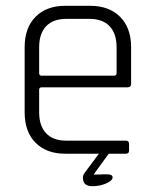

<svg xmlns="http://www.w3.org/2000/svg" viewBox="-20 -530 532 662"><path d="M303 72 342 71Q370 70 368 82Q368 93 346 102.5Q324 112 298.5 112Q273 112 267.5 94.5Q262 77 274 63L321 0H205Q140 0 102.5 -38Q65 -76 65 -142V-368Q65 -434 102.5 -472Q140 -510 205 -510H291Q356 -510 394 -472Q432 -434 432 -368V-241Q432 -229 420 -229H124Q115 -229 115 -220V-143Q115 -96 139 -70.5Q163 -45 209 -45H414Q425 -45 425 -34V-11Q425 0 414 0H355Q351 5 342.5 17Q334 29 328 37Q313 57 303 72ZM382 -278V-367Q382 -414 358 -439.5Q334 -465 288 -465H209Q163 -465 139 -439.5Q115 -414 115 -367V-278Q115 -269 124 -269H373Q382 -269 382 -278Z"/></svg>

Font: Rajdhani
Style: Regular
Weight: 400
Designer: Satya Rajpurohit, Jyotish Sonowal
Foundry: Indian Type Foundry
Version: Version 1.201 February 1, 2022